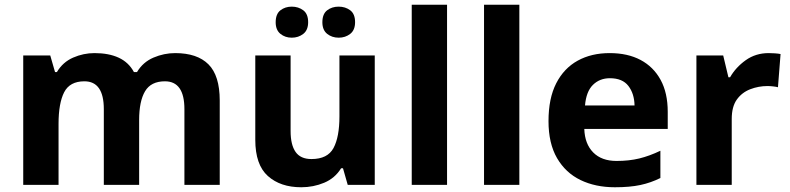

<svg xmlns="http://www.w3.org/2000/svg" viewBox="-20 -780 3334 810"><path d="M719 -556Q812 -556 859.5 -508.5Q907 -461 907 -356V0H758V-319.4Q758 -437 675.8 -437Q617 -437 592 -395Q567 -353 567 -273.5V0H418V-319.4Q418 -437 336 -437Q274.3 -437 250.6 -390.7Q227 -344.4 227 -257.4V0H78V-546H192L212.2 -476H220Q245 -518 288.5 -537Q332 -556 378.7 -556Q439 -556 481 -536.5Q523 -517 545 -476H558Q583 -518 627.5 -537Q672 -556 719 -556Z M1561 -546V0H1447L1427 -70H1419Q1393 -28 1347.5 -9Q1302 10 1251 10Q1163 10 1110 -37.5Q1057 -85 1057 -190V-546H1206V-227Q1206 -169 1227 -139Q1248 -109 1294 -109Q1362 -109 1387 -155.5Q1412 -202 1412 -289V-546ZM1143 -686Q1143 -721 1163 -736.5Q1183 -752 1210.9 -752Q1238.8 -752 1259.4 -736.6Q1280 -721.2 1280 -686.4Q1280 -653 1259.4 -637Q1238.8 -621 1210.9 -621Q1183 -621 1163 -637.2Q1143 -653.5 1143 -686ZM1340 -686Q1340 -721 1360.1 -736.5Q1380.3 -752 1408.6 -752Q1437 -752 1457.5 -736.6Q1478 -721.2 1478 -686.4Q1478 -653 1457.4 -637Q1436.9 -621 1409 -621Q1380.5 -621 1360.2 -637.2Q1340 -653.5 1340 -686Z M1866 0H1717V-760H1866Z M2171 0H2022V-760H2171Z M2552 -556Q2628 -556 2682.5 -527Q2737 -498 2767 -443Q2797 -388 2797 -308V-236H2445Q2447 -173 2482.5 -137Q2518 -101 2581 -101Q2634 -101 2677 -111.5Q2720 -122 2766 -144V-29Q2726 -9 2681.5 0.5Q2637 10 2574 10Q2492 10 2429 -20.5Q2366 -51 2330 -113Q2294 -175 2294 -269Q2294 -365 2326.5 -428.5Q2359 -492 2417 -524Q2475 -556 2552 -556ZM2553 -450Q2510 -450 2481.5 -422Q2453 -394 2448 -335H2657Q2656 -385 2631 -417.5Q2606 -450 2553 -450Z M3223 -556Q3234 -556 3249 -555Q3264 -554 3273 -552L3262 -412Q3255 -414 3241.5 -415.5Q3228 -417 3218 -417Q3180 -417 3145 -403.5Q3110 -390 3088.5 -360Q3067 -330 3067 -278V0H2918V-546H3031L3053 -454H3060Q3084 -496 3126 -526Q3168 -556 3223 -556Z"/></svg>

Font: Noto Sans Hanifi Rohingya
Style: Regular
Weight: 400
Designer: Monotype Design Team and DaltonMaag
Foundry: Google LLC
Version: Version 2.101